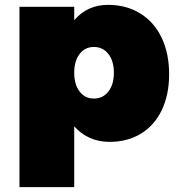

<svg xmlns="http://www.w3.org/2000/svg" viewBox="-20 -575 730 789"><path d="M675 -270Q675 -186 645 -123Q615 -60 559.5 -26Q504 8 430 8Q386 8 349 -8.5Q312 -25 285 -56V194H60V-547H285V-492Q339 -555 424 -555Q499 -555 556 -520Q613 -485 644 -420.5Q675 -356 675 -270ZM448 -276Q448 -324 425.5 -353Q403 -382 366 -382Q329 -382 307 -353Q285 -324 285 -276Q285 -228 307 -199Q329 -170 366 -170Q403 -170 425.5 -199Q448 -228 448 -276Z"/></svg>

Font: Gontserrat Black
Style: Regular
Weight: 900
Designer: Julieta Ulanovsky
Foundry: Julieta Ulanovsky
Version: Version 6.001